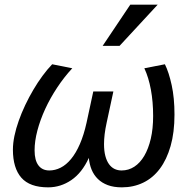

<svg xmlns="http://www.w3.org/2000/svg" viewBox="-20 -786 823 821"><path d="M685.1 -511.2Q702.1 -477.1 714.1 -422.1Q726.1 -367.2 726.1 -295.9Q726.1 -219.7 709.5 -161.6Q692.9 -103.5 663.3 -64.2Q633.8 -24.9 592.3 -4.9Q550.8 15.1 501 15.1Q466.3 15.1 440.9 5.6Q415.5 -3.9 398.4 -20.8Q381.3 -37.6 371.8 -60.5Q362.3 -83.5 359.9 -110.8Q330.6 -46.9 284.9 -15.9Q239.3 15.1 186 15.1Q107.4 15.1 71.3 -26.1Q35.2 -67.4 35.2 -146Q35.2 -173.3 41.7 -204.8Q48.3 -236.3 60.1 -269.5Q71.8 -302.7 87.9 -336.7Q104 -370.6 122.6 -402.1Q141.1 -433.6 161.6 -461.4Q182.1 -489.3 203.1 -511.2L289.1 -494.1Q253.9 -456.1 224.4 -411.4Q194.8 -366.7 173.3 -320.1Q151.9 -273.4 139.9 -228Q127.9 -182.6 127.9 -143.1Q127.9 -100.6 144.3 -78.9Q160.6 -57.1 190.9 -57.1Q215.8 -57.1 239.5 -69.1Q263.2 -81.1 283.9 -106.2Q304.7 -131.3 321.5 -169.9Q338.4 -208.5 350.1 -261.2L378.9 -395H464.8L436 -261.2Q430.2 -234.9 427.5 -212.2Q424.8 -189.5 424.8 -169.9Q424.8 -140.6 430.4 -119.4Q436 -98.1 446 -84.2Q456.1 -70.3 469.7 -63.7Q483.4 -57.1 500 -57.1Q529.8 -57.1 554.4 -73.2Q579.1 -89.4 596.9 -119.6Q614.7 -149.9 624.8 -192.9Q634.8 -235.8 634.8 -290Q634.8 -350.6 625.2 -402.6Q615.7 -454.6 597.2 -494.1ZM491.2 -589.8H418.9L537.1 -766.1H654.3Z"/></svg>

Font: Lorenzo Sans
Style: Italic
Weight: 400
Italic angle: -12°
Foundry: Intel Corporation
Version: Version 1.00; ttfautohint (v1.5)